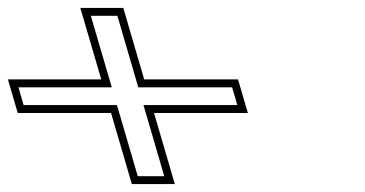

<svg xmlns="http://www.w3.org/2000/svg" viewBox="-201 -582 923 486"><path d="M2.3 -562 55.3 -381H-181L-156.1 -296H80.1L132.7 -116H241.5L188.9 -296H426.4L401.5 -381H164L111.1 -562ZM29 -542H96.1L149 -361H386.5L399.7 -316H162.2L214.8 -136H147.7L95.1 -316H-141.2L-154.3 -361H81.9Z"/></svg>

Font: Din Kursivschrift
Style: BreitLeftGho
Weight: 400
Version: Version 1.089